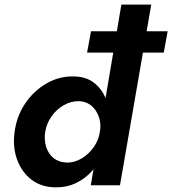

<svg xmlns="http://www.w3.org/2000/svg" viewBox="-20 -800 744 829"><path d="M356 -573H687L704 -665H373ZM504 -780 372 0H498L633 -780ZM43 -230Q34 -165 54 -110.5Q74 -56 117 -23.5Q160 9 223 9Q269 9 308 -9.5Q347 -28 376.5 -61Q406 -94 425.5 -137.5Q445 -181 452 -230Q458 -277 451.5 -320Q445 -363 426 -396.5Q407 -430 375 -450Q343 -470 296 -470Q234 -471 179.5 -439Q125 -407 88.5 -353Q52 -299 43 -230ZM175 -230Q181 -267 202.5 -297.5Q224 -328 255.5 -346Q287 -364 322 -363Q346 -362 364 -351Q382 -340 394 -321.5Q406 -303 411 -280Q416 -257 411 -230Q407 -203 393.5 -179Q380 -155 360 -136.5Q340 -118 317 -108Q294 -98 270 -98Q235 -99 212 -117Q189 -135 179.5 -165.5Q170 -196 175 -230Z"/></svg>

Font: Jost SemiBold
Style: Italic
Weight: 600
Italic angle: -5°
Version: Version 3.710